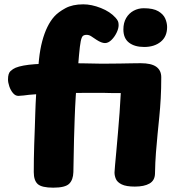

<svg xmlns="http://www.w3.org/2000/svg" viewBox="-20 -847 817 887"><path d="M603 15Q563 15 542.5 5Q522 -5 515.5 -20Q509 -35 509 -50Q509 -57 511.5 -83.5Q514 -110 517.5 -149Q521 -188 525 -234Q529 -280 532.5 -327.5Q536 -375 538 -417Q517 -417 503 -417Q489 -417 478 -417.5Q467 -418 458 -418Q449 -418 438 -418Q414 -418 373 -418Q332 -418 284 -417Q236 -416 191 -414Q146 -412 114 -409Q107 -408 90 -406Q73 -404 65 -404Q51 -404 40 -417Q29 -430 23 -448Q17 -466 17 -480Q17 -508 28.5 -518.5Q40 -529 52 -534Q81 -546 141.5 -550.5Q202 -555 279.5 -555Q357 -555 438 -553Q454 -553 479.5 -553Q505 -553 533.5 -553.5Q562 -554 587.5 -554.5Q613 -555 630 -555Q679 -555 702 -538.5Q725 -522 725 -490Q725 -437 722.5 -392.5Q720 -348 716 -308Q712 -268 708 -227.5Q704 -187 700.5 -142.5Q697 -98 696 -44Q695 -13 670.5 1Q646 15 603 15ZM226 20Q173 20 154.5 3.5Q136 -13 136 -52Q136 -85 136.5 -114Q137 -143 138 -177.5Q139 -212 141 -261Q142 -287 143 -324.5Q144 -362 147.5 -421.5Q151 -481 160 -571Q165 -619 175 -656.5Q185 -694 199 -722.5Q213 -751 231 -771Q249 -791 282 -809Q315 -827 365 -827Q403 -827 446 -810Q489 -793 514 -765Q522 -756 525 -749Q528 -742 528 -731Q528 -715 518.5 -695.5Q509 -676 494.5 -662Q480 -648 465 -648Q449 -648 426 -663Q410 -674 400.5 -680Q391 -686 380 -686Q369 -686 363 -681Q357 -676 353 -656.5Q349 -637 345 -592Q339 -524 335.5 -479Q332 -434 330 -403.5Q328 -373 327 -349.5Q326 -326 325 -300Q323 -245 322 -205.5Q321 -166 320.5 -130.5Q320 -95 319 -52Q318 -16 299.5 2Q281 20 226 20ZM646 -630Q602 -630 576 -650Q550 -670 550 -711Q550 -742 563 -764Q576 -786 597.5 -797.5Q619 -809 644 -809Q688 -809 711.5 -795Q735 -781 743.5 -761Q752 -741 752 -722Q752 -678 722.5 -654Q693 -630 646 -630Z"/></svg>

Font: Playpen Sans ExtraBold
Style: Regular
Weight: 800
Designer: Laura Meseguer, Veronika Burian, José Scaglione
Foundry: TypeTogether
Version: Version 1.001